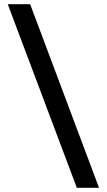

<svg xmlns="http://www.w3.org/2000/svg" viewBox="-20 -792 510 917"><path d="M347 105 17 -772H124L453 105Z"/></svg>

Font: HostGroteskMedium
Style: Regular
Weight: 500
Designer: Doukan Karapınar based on Poppins by Indian Type Foundry, Jonny Pinhorn
Foundry: Element Type
Version: Version 1.001; ttfautohint (v1.8.4.7-5d5b)